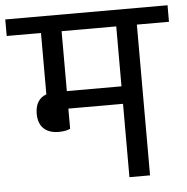

<svg xmlns="http://www.w3.org/2000/svg" viewBox="-71 -748 779 798"><g transform="rotate(-5 318.5 -349.0)"><path d="M161 -213C181 -213 197 -216 209 -222V-306H437V0H523V-629H657V-698H-20V-629H123V-373C92 -362 76 -335 76 -296C76 -243 106 -213 161 -213ZM437 -629V-379H209V-629Z"/></g></svg>

Font: IBM Plex Devanagari Text
Style: Regular
Weight: 450
Designer: Mike Abbink, Paul van der Laan, Pieter van Rosmalen, Erin McLaughlin
Foundry: Bold Monday
Version: Version 1.0